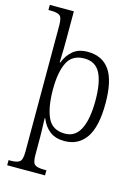

<svg xmlns="http://www.w3.org/2000/svg" viewBox="-145 -839 838 1157"><g transform="rotate(15 274.5 -260.0)"><path d="M19 240V208H33Q70 208 87 196Q104 184 104 134V-656Q104 -705 87.5 -716.5Q71 -728 33 -728H17V-760H167V-568Q167 -546 166.5 -520.5Q166 -495 165 -473Q164 -451 164 -441H168Q186 -488 220.5 -517Q255 -546 312 -546Q403 -546 449 -480.5Q495 -415 495 -273Q495 -127 447.5 -58.5Q400 10 313 10Q257 10 221.5 -17.5Q186 -45 167 -93H164Q164 -87 164.5 -68Q165 -49 166 -24Q167 1 167 25V136Q167 185 183.5 196.5Q200 208 239 208H255V240ZM305 -34Q370 -34 401 -96.5Q432 -159 432 -273Q432 -387 402 -444.5Q372 -502 303 -502Q227 -502 197 -441.5Q167 -381 167 -274Q167 -162 196.5 -98Q226 -34 305 -34Z"/></g></svg>

Font: Noto Serif Tamil SemiCondensed Light
Style: Regular
Weight: 300
Width: 4
Designer: Indian Type Foundry, Tom Grace, and the Monotype Design Team
Foundry: Monotype Imaging Inc.
Version: Version 2.004; ttfautohint (v1.8.4.7-5d5b)